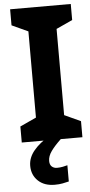

<svg xmlns="http://www.w3.org/2000/svg" viewBox="-63 -749 482 1025"><g transform="rotate(-5 178.5 -237.0)"><path d="M357 0H32V-86L119 -126V-588L32 -628V-714H357V-628L270 -588V-126L357 -86ZM169 111Q169 131 180 141Q191 151 208 151Q224 151 239 148Q254 145 264 142V229Q248 233 230 236.5Q212 240 188 240Q132 240 99 208.5Q66 177 66 128Q66 84 98 46Q130 8 176 -17L241 0Q207 32 188 58.5Q169 85 169 111Z"/></g></svg>

Font: Noto Sans IKEA
Style: Bold
Weight: 600
Designer: Monotype Design Team
Foundry: Monotype Imaging Inc.
Version: Version 2.001